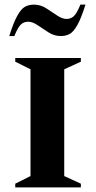

<svg xmlns="http://www.w3.org/2000/svg" viewBox="-20 -811 415 831"><path d="M46 0V-16L112 -49V-511L46 -544V-560H330V-544L258 -511V-49L330 -16V0ZM20 -655Q39 -715 55.5 -744Q72 -773 88.5 -782Q105 -791 127 -791Q155 -791 179.5 -775.5Q204 -760 226.5 -744.5Q249 -729 268 -729Q286 -729 299 -740.5Q312 -752 328 -791H350Q331 -731 314.5 -702Q298 -673 281.5 -664Q265 -655 243 -655Q215 -655 190.5 -670.5Q166 -686 143.5 -701.5Q121 -717 102 -717Q84 -717 71 -705.5Q58 -694 42 -655Z"/></svg>

Font: Spectral SC
Style: Bold
Weight: 700
Designer: Jean-Baptiste Levee
Foundry: Production Type
Version: Version 2.001